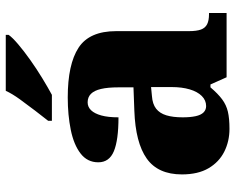

<svg xmlns="http://www.w3.org/2000/svg" viewBox="-95 -711 816 666"><g transform="rotate(-90 313.0 -378.0)"><path d="M199 10Q156 10 120 -8Q84 -26 62.5 -62.5Q41 -99 41 -155Q41 -238 96 -277Q151 -316 262 -320L343 -323V-375Q343 -412 337.5 -435.5Q332 -459 320.5 -470.5Q309 -482 291 -482Q275 -482 263.5 -470Q252 -458 245.5 -434.5Q239 -411 239 -375Q160 -375 121.5 -391Q83 -407 83 -445Q83 -483 113.5 -506.5Q144 -530 195.5 -540.5Q247 -551 308 -551Q423 -551 480.5 -513.5Q538 -476 538 -383V-131Q538 -104 543.5 -89Q549 -74 562 -67.5Q575 -61 597 -61H601V0H378L353 -56H343Q321 -30 301.5 -15.5Q282 -1 258.5 4.5Q235 10 199 10ZM278 -71Q298 -71 313 -86Q328 -101 336 -128Q344 -155 344 -191V-262L313 -259Q285 -257 269 -244.5Q253 -232 246 -209Q239 -186 239 -152Q239 -126 243 -107.5Q247 -89 256 -80Q265 -71 278 -71ZM227 -619Q242 -638 262 -664Q282 -690 301.5 -717Q321 -744 331 -766H525V-756Q516 -743 492.5 -723Q469 -703 438 -681Q407 -659 375 -639.5Q343 -620 317 -606H227Z"/></g></svg>

Font: Noto Rashi Hebrew Black
Style: Regular
Weight: 900
Version: Version 1.006